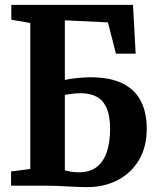

<svg xmlns="http://www.w3.org/2000/svg" viewBox="-20 -763 640 789"><path d="M337.5 6Q321 6 300.2 5.2Q279.5 4.5 256.8 3Q234 1.5 210.8 0.8Q187.5 0 165 0H25.5V-58.5L104.5 -68.5V-668.5L26.5 -682V-743H526.5L537.5 -542.5H456.5L423.5 -671L246.5 -679.5V-434.5Q255 -436.5 267.2 -438.5Q279.5 -440.5 294 -442Q308.5 -443.5 323.2 -444.5Q338 -445.5 351.5 -445.5Q431 -445.5 482.2 -420.8Q533.5 -396 558.2 -348.8Q583 -301.5 583 -234.5Q583 -159 550.8 -105Q518.5 -51 463 -22.5Q407.5 6 337.5 6ZM304 -55Q349.5 -55 377.5 -76.8Q405.5 -98.5 419 -138.8Q432.5 -179 432.5 -233.5Q432.5 -285 418.8 -317.5Q405 -350 378 -365Q351 -380 312 -380Q302 -380 289 -379Q276 -378 264.8 -376.2Q253.5 -374.5 246.5 -373V-63Q254.5 -61 262.5 -59.2Q270.5 -57.5 280.5 -56.2Q290.5 -55 304 -55Z"/></svg>

Font: Merriweather 24pt SemiCondensed
Style: Bold
Weight: 700
Width: 4
Designer: Eben Sorkin
Foundry: Eben Sorkin
Version: Version 2.100